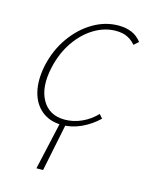

<svg xmlns="http://www.w3.org/2000/svg" viewBox="-96 -475 560 725"><g transform="rotate(15 184.0 -112.5)"><path d="M117 188 161 -8H183L143 188ZM167 5Q120 5 88.5 -20.5Q57 -46 46 -90.5Q35 -135 47 -194Q61 -258 96 -307.5Q131 -357 178.5 -385Q226 -413 278 -413Q307 -413 329.5 -403.5Q352 -394 368 -373L350 -357Q338 -372 319.5 -381.5Q301 -391 273 -391Q230 -391 189 -366.5Q148 -342 117.5 -297.5Q87 -253 74 -195Q56 -115 83.5 -66Q111 -17 172 -17Q206 -17 238 -31.5Q270 -46 295 -72L308 -57Q279 -29 242.5 -12Q206 5 167 5Z"/></g></svg>

Font: Ysabeau Office Thin
Style: Italic
Weight: 250
Italic angle: -12°
Designer: Christian Thalmann (Catharsis Fonts)
Version: Version 2.001;gftools[0.9.30]; featfreeze: tnum,lnum,ss02